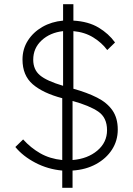

<svg xmlns="http://www.w3.org/2000/svg" viewBox="-20 -802 633 913"><path d="M276 91V9Q208 3 148.5 -28Q89 -59 53 -103L90 -139Q126 -99 171.5 -73Q217 -47 276 -41V-335Q185 -359 136 -401Q87 -443 87 -519Q87 -569 112.5 -609Q138 -649 181.5 -674Q225 -699 280 -704V-782H329V-704Q400 -700 448.5 -671Q497 -642 527 -600L490 -564Q464 -599 423.5 -624Q383 -649 329 -654V-380Q394 -362 441.5 -338Q489 -314 514.5 -277.5Q540 -241 540 -186Q540 -133 512.5 -90.5Q485 -48 436.5 -21.5Q388 5 325 9V91ZM138 -518Q138 -471 170 -444Q202 -417 280 -394V-654Q218 -647 178 -610Q138 -573 138 -518ZM489 -183Q489 -243 447 -271.5Q405 -300 325 -322V-41Q397 -47 443 -86Q489 -125 489 -183Z"/></svg>

Font: Lexend ExtraLight
Style: Regular
Weight: 200
Designer: Bonnie Shaver-Troup, Thomas Jockin
Foundry: Lexend
Version: Version 1.007; ttfautohint (v1.8.3)